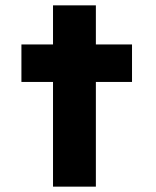

<svg xmlns="http://www.w3.org/2000/svg" viewBox="-20 -697 584 717"><path d="M178 0V-677H338V0ZM60 -391V-531H473V-391Z"/></svg>

Font: Lexend Exa
Style: Bold
Weight: 700
Designer: Bonnie Shaver-Troup, Thomas Jockin
Foundry: Lexend
Version: Version 1.007